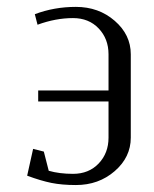

<svg xmlns="http://www.w3.org/2000/svg" viewBox="-20 -532 444 552"><path d="M58.1 -26.9 75.2 -104 106 -96.2 120.1 -41Q150.9 -32.2 189.9 -32.2Q235.4 -32.2 263.7 -62Q292 -91.8 292 -136.2V-240.2H89.8V-272H292V-376Q292 -420.4 263.7 -450.2Q235.4 -480 189.9 -480Q140.1 -480 87.9 -460.9L80.1 -491.2Q135.7 -512.2 198.2 -512.2Q263.7 -512.2 309.8 -472.2Q356 -432.1 356 -376V-136.2Q356 -80.1 309.8 -40Q263.7 0 198.2 0Q158.2 0 127.9 -6.1Q97.7 -12.2 58.1 -26.9Z"/></svg>

Font: Gawaa
Style: Regular
Weight: 400
Designer: T. Christopher White
Version: Version 1.0